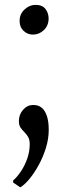

<svg xmlns="http://www.w3.org/2000/svg" viewBox="-20 -542 281 788"><path d="M115.5 -400Q93 -400 76.8 -415.2Q60.5 -430.5 60.5 -456Q60.5 -484.5 80.8 -503.2Q101 -522 125.5 -522Q154 -522 166.8 -505Q179.5 -488 179.5 -466Q179.5 -437 160 -418.5Q140.5 -400 115.5 -400ZM62.5 226.5 34 207V198.5Q50.5 184.5 66 161.2Q81.5 138 91.8 109Q102 80 102 50Q102 31 95.2 19.8Q88.5 8.5 79.8 0Q71 -8.5 64.2 -18.5Q57.5 -28.5 57.5 -45Q57.5 -72 74.8 -91.5Q92 -111 114.5 -111H118.5Q137.5 -111 151.2 -99.8Q165 -88.5 172.5 -65.8Q180 -43 180 -9Q180 27.5 168.5 64.8Q157 102 139 135Q121 168 101 192.2Q81 216.5 63.5 226.5Z"/></svg>

Font: Merriweather Light
Style: Regular
Weight: 300
Designer: Eben Sorkin
Foundry: Eben Sorkin
Version: Version 2.100